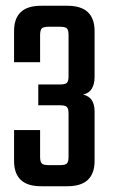

<svg xmlns="http://www.w3.org/2000/svg" viewBox="-20 -646 395 666"><path d="M119.1 -523.9V-430.2H28.8V-538.1Q28.8 -626 122.1 -626H213.9Q308.1 -626 308.1 -538.1V-379.9Q308.1 -326.7 268.1 -317.9Q308.1 -309.1 308.1 -259.8V-87.9Q308.1 0 213.9 0H122.1Q28.8 0 28.8 -87.9V-194.8H119.1V-102.1Q119.1 -84.5 125 -78.9Q130.9 -73.2 148.9 -73.2H188Q206.1 -73.2 211.9 -78.9Q217.8 -84.5 217.8 -102.1V-252Q217.8 -269.5 211.9 -275.1Q206.1 -280.8 188 -280.8H112.8V-353H188Q206.1 -353 211.9 -358.6Q217.8 -364.3 217.8 -381.8V-523.9Q217.8 -542 211.9 -547.6Q206.1 -553.2 188 -553.2H148.9Q130.9 -553.2 125 -547.6Q119.1 -542 119.1 -523.9Z"/></svg>

Font: Teko
Style: Regular
Weight: 400
Designer: Manushi Parikh, Jonny Pinhorn
Foundry: Indian Type Foundry
Version: Version 2.000;PS 1.0;hotconv 1.0.79;makeotf.lib2.5.61930